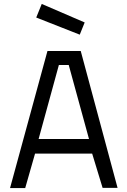

<svg xmlns="http://www.w3.org/2000/svg" viewBox="-20 -955 644 975"><path d="M31 0 221 -696H390L577 -1H501L448 -175H158L108 0ZM279 -625 176 -249H432L329 -625ZM192 -935 410 -841 385 -779 164 -866Z"/></svg>

Font: TitilliumText22L Rg
Style: Regular
Weight: 400
Designer: Campivisivi
Foundry: Campivisivi
Version: 1.000